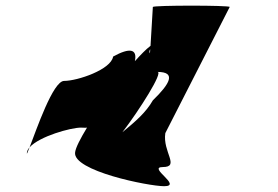

<svg xmlns="http://www.w3.org/2000/svg" viewBox="-20 -642 957 662"><path d="M73 -117C71 -107 75 -115 82 -134C77 -128 74 -123 73 -117ZM82 -134C116 -172 224 -202 259 -202C267 -202 274 -201 280 -202C257 -164 241 -133 239 -117C229 -53 492 0 546 0C611 0 487 -66 541 -66C602 -66 540 -118 550 -183L772 -618C773 -624 508 -624 507 -618L499 -484C483 -472 465 -453 445 -431C454 -473 428 -479 370 -447C363 -402 247 -363 201 -363C163 -363 106 -196 82 -134ZM402 -186C461 -263 544 -394 523 -394C588 -394 567 -354 507 -296C483 -254 448 -224 402 -186ZM498 -472 497 -458C494 -463 495 -468 498 -472Z"/></svg>

Font: Ampere
Style: SCCndIta
Weight: 400
Version: Version 1